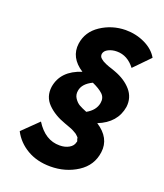

<svg xmlns="http://www.w3.org/2000/svg" viewBox="-136 -811 785 920"><g transform="rotate(20 256.0 -351.0)"><path d="M114 -169Q163 -91 237 -92Q264 -92 284 -103.5Q304 -115 308 -134Q311 -139 308 -144.5Q305 -150 305.5 -153.5Q306 -157 300.5 -161.5Q295 -166 293 -168.5Q291 -171 283.5 -175Q276 -179 273 -181Q270 -183 261.5 -186.5Q253 -190 249.5 -191Q246 -192 237.5 -195.5Q229 -199 225 -200Q168 -220 133 -255.5Q98 -291 105 -343Q119 -429 219 -461Q146 -508 156 -582Q165 -645 221 -682Q277 -719 346 -720Q400 -720 445.5 -698Q491 -676 512 -639L434 -559Q396 -609 342 -609Q318 -609 299 -599.5Q280 -590 277 -574Q276 -568 278 -562Q280 -556 286 -551Q292 -546 297.5 -542.5Q303 -539 313.5 -534.5Q324 -530 330 -528Q336 -526 348.5 -522Q361 -518 365 -516Q419 -496 450 -460Q481 -424 475 -375Q461 -290 370 -254Q446 -205 436 -130Q427 -60 366.5 -21Q306 18 229 18Q161 18 110.5 -11.5Q60 -41 34 -91ZM230 -369Q226 -347 237.5 -330Q249 -313 263 -305Q277 -297 302 -287Q345 -311 352 -350Q357 -378 338.5 -395.5Q320 -413 284 -429Q236 -406 230 -369Z"/></g></svg>

Font: Jost* 600 Semi
Style: Italic
Weight: 600
Italic angle: -10°
Version: Version 3.500